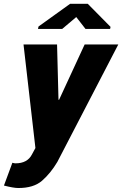

<svg xmlns="http://www.w3.org/2000/svg" viewBox="-59 -758 631 992"><path d="M21 85.9Q82.5 85.9 106 40L124 6.8L62.5 -528.3H235.8L243.2 -242.7L246.1 -242.2L378.4 -528.3H552.2L237.3 78.6Q202.1 137.7 158.2 175.8Q114.3 213.9 34.7 213.4Q11.2 213.4 -38.6 200.7L4.9 83Q15.6 85.9 21 85.9ZM512.2 -619.1 509.8 -608.4H382.8L335 -669.9L262.2 -608.4H137.2L140.1 -621.1L303.2 -738.3H394.5Z"/></svg>

Font: Roboto-BlackItalic
Style: Italic
Weight: 900
Italic angle: -12°
Designer: Google
Version: Version 1.100141; 2013